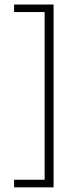

<svg xmlns="http://www.w3.org/2000/svg" viewBox="-20 -763 366 838"><path d="M213.9 54.7H41.5V21.5H174.8V-710.4H41.5V-743.2H213.9Z"/></svg>

Font: HK Grotesk Light Legacy
Style: Regular
Weight: 300
Designer: Alfredo Marco Pradil
Foundry: Hanken Design Co.
Version: Version 2.022;PS 002.022;hotconv 1.0.88;makeotf.lib2.5.64775